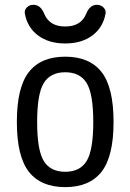

<svg xmlns="http://www.w3.org/2000/svg" viewBox="-20 -765 540 795"><path d="M338.9 -420.9Q311.5 -465.8 250 -465.8Q188.5 -465.8 161.1 -420.9Q133.8 -376 133.8 -259.8Q133.8 -143.6 161.1 -98.6Q188.5 -53.7 250 -53.7Q311.5 -53.7 338.9 -98.6Q366.2 -143.6 366.2 -259.8Q366.2 -376 338.9 -420.9ZM400.4 -53.7Q350.6 9.8 250 9.8Q149.4 9.8 99.6 -53.7Q49.8 -117.2 49.8 -260.3Q49.8 -403.3 99.6 -466.8Q149.4 -530.3 250 -530.3Q350.6 -530.3 400.4 -466.8Q450.2 -403.3 450.2 -260.3Q450.2 -117.2 400.4 -53.7ZM336.9 -708Q351.6 -745.1 381.8 -745.1Q397.5 -745.1 408.7 -733.9Q419.9 -722.7 417 -708Q406.2 -650.4 361.8 -617.7Q317.4 -585 250 -585Q182.6 -585 138.2 -617.7Q93.8 -650.4 83 -708Q80.1 -722.7 90.8 -733.9Q101.6 -745.1 118.2 -745.1Q148.4 -745.1 163.1 -708Q184.6 -655.3 250 -655.3Q315.4 -655.3 336.9 -708Z"/></svg>

Font: Rounded-X Mgen+ 1mn regular
Style: Regular
Weight: 400
Designer: [Source Han Sans]
Ryoko NISHIZUKA  (kana & ideographs); Paul D. Hunt (Latin, Greek & Cyrillic); Wenlong ZHANG  (bopomofo
Version: Version 1.059.20150602